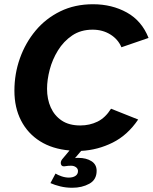

<svg xmlns="http://www.w3.org/2000/svg" viewBox="-20 -700 721 906"><path d="M321 186Q291 186 264.5 179.5Q238 173 218 164L242 119Q253 126 270.5 132Q288 138 305 138Q324 138 336 130Q348 122 348 107Q348 96 338.5 89Q329 82 315 82Q308 82 301.5 82.5Q295 83 290 84Q272 88 268 76Q264 64 273 52L308 10Q227 3 169 -33.5Q111 -70 79.5 -131Q48 -192 48 -272Q48 -352 74 -425Q100 -498 148 -555.5Q196 -613 264.5 -646.5Q333 -680 419 -680Q508 -680 578.5 -641Q649 -602 681 -521L553 -477Q537 -515 500.5 -537.5Q464 -560 417 -560Q361 -560 320.5 -532.5Q280 -505 253.5 -462Q227 -419 214.5 -371Q202 -323 202 -281Q202 -232 219.5 -193Q237 -154 271.5 -131Q306 -108 359 -108Q403 -108 440 -126Q477 -144 504 -187L632 -136Q582 -62 511.5 -27Q441 8 363 12L334 46Q339 45 343 45Q347 45 350 45Q387 45 411.5 60.5Q436 76 436 106Q436 148 401.5 167Q367 186 321 186Z"/></svg>

Font: Atkinson Hyperlegible Next
Style: Bold Italic
Weight: 700
Italic angle: -12°
Designer: Elliott Scott, Megan Eiswerth, Linus Boman, Theodore Petrosky, Letters from Sweden
Foundry: Applied Design Works, Letters from Sweden
Version: Version 2.001